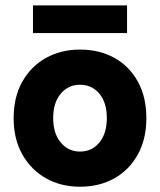

<svg xmlns="http://www.w3.org/2000/svg" viewBox="-20 -698 607 728"><path d="M283.3 10Q210.8 10 154.2 -22.1Q97.5 -54.2 64.6 -112.5Q31.7 -170.8 31.7 -250Q31.7 -330 64.6 -388.3Q97.5 -446.7 154.2 -478.3Q210.8 -510 283.3 -510Q357.5 -510 414.2 -478.3Q470.8 -446.7 502.9 -388.3Q535 -330 535 -250Q535 -170.8 502.5 -112.1Q470 -53.3 413.3 -21.7Q356.7 10 283.3 10ZM283.3 -123.3Q328.3 -123.3 356.7 -157.5Q385 -191.7 385 -250Q385 -309.2 356.7 -342.9Q328.3 -376.7 283.3 -376.7Q239.2 -376.7 210.4 -342.9Q181.7 -309.2 181.7 -250Q181.7 -191.7 210.4 -157.5Q239.2 -123.3 283.3 -123.3ZM105 -572.5V-677.5H461.7V-572.5Z"/></svg>

Font: Funnel Sans ExtraBold
Style: Regular
Weight: 800
Version: Version 1.000; Beta; Release 5; Build 24; ttfautohint (v1.8.